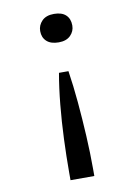

<svg xmlns="http://www.w3.org/2000/svg" viewBox="-82 -594 580 818"><g transform="rotate(-10 208.5 -185.0)"><path d="M228 -289Q238 -224 244.5 -151Q251 -78 255 -4Q259 70 259 138V170H156V138Q156 68 159 -7Q162 -82 169 -154.5Q176 -227 187 -289ZM209 -540Q243 -540 260.5 -523.5Q278 -507 278 -478Q278 -453 260 -435Q242 -417 209 -417Q175 -417 157 -433.5Q139 -450 139 -478Q139 -503 157 -521.5Q175 -540 209 -540Z"/></g></svg>

Font: Lexend Giga Light
Style: Regular
Weight: 300
Version: Version 1.007